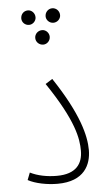

<svg xmlns="http://www.w3.org/2000/svg" viewBox="-54 -778 458 818"><g transform="rotate(-5 175.5 -368.5)"><path d="M97 -680C113 -680 127 -694 127 -710C127 -728 113 -742 97 -742C79 -742 66 -728 66 -710C66 -694 79 -680 97 -680ZM201 -680C218 -680 232 -694 232 -710C232 -728 218 -742 201 -742C184 -742 170 -728 170 -710C170 -694 184 -680 201 -680ZM150 -591C166 -591 180 -605 180 -622C180 -639 166 -653 150 -653C132 -653 118 -639 118 -622C118 -605 132 -591 150 -591ZM33 -22C64 -5 114 5 159 5C274 5 304 -65 304 -127C304 -187 281 -283 175 -442L145 -423C258 -256 270 -178 270 -127C270 -72 242 -29 159 -29C117 -29 77 -37 45 -53Z"/></g></svg>

Font: Noto Sans Arabic UI Cn XLt
Style: Regular
Weight: 200
Width: 3
Designer: Monotype Design Team, Nadine Chahine and Nizar Qandah
Foundry: Monotype Imaging Inc.
Version: Version 2.010